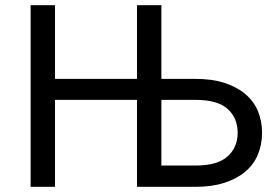

<svg xmlns="http://www.w3.org/2000/svg" viewBox="-20 -720 1080 740"><path d="M98 -700H192V-416H508V-700H602V-416H734Q797 -416 845 -400.5Q893 -385 925.5 -357.5Q958 -330 974 -292Q990 -254 990 -208Q990 -163 974 -124.5Q958 -86 925.5 -58.5Q893 -31 845 -15.5Q797 0 734 0H508V-335H192V0H98ZM734 -82Q818 -82 857 -117Q896 -152 896 -208Q896 -265 857.5 -300Q819 -335 734 -335H602V-82Z"/></svg>

Font: Golos UI
Style: Regular
Weight: 400
Designer: A.Korolkova, Vitaly Kuzmin
Foundry: ParaType Ltd
Version: Version 2.000